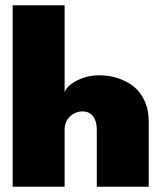

<svg xmlns="http://www.w3.org/2000/svg" viewBox="-20 -708 620 728"><path d="M357.5 -422.5Q393 -422.5 425.2 -412.2Q457.5 -402 484.5 -381.8Q511.5 -361.5 527.8 -326.5Q544 -291.5 544 -246.5V0H347V-216Q347 -248.5 333 -267Q319 -285.5 293 -285.5Q265.5 -285.5 245.2 -266.2Q225 -247 225 -216V0H28V-688H225V-359Q235 -384 273 -403.2Q311 -422.5 357.5 -422.5Z"/></svg>

Font: League Spartan Black
Style: Regular
Weight: 900
Foundry: The League of Moveable Type
Version: Version 2.002